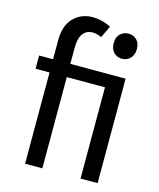

<svg xmlns="http://www.w3.org/2000/svg" viewBox="-123 -923 835 1010"><g transform="rotate(15 294.5 -418.5)"><path d="M111 0V-671Q111 -753 152.5 -795Q194 -837 256 -837Q279 -837 304.5 -831Q330 -825 356 -812L325 -747Q312 -753 299.5 -756Q287 -759 276 -759Q243 -759 224 -733.5Q205 -708 205 -657V0ZM413 0V-569H506V0ZM35 -497V-569H475V-497ZM460 -665Q433 -665 415 -683Q397 -701 397 -734Q397 -767 415.5 -784.5Q434 -802 460 -802Q487 -802 505 -784.5Q523 -767 523 -734Q523 -702 504.5 -683.5Q486 -665 460 -665Z"/></g></svg>

Font: Yaldevi Medium
Style: Regular
Weight: 500
Designer: Sol Matas, Rajitha Manaperi, Kosala Senevirathne
Foundry: Mooniak
Version: Version 1.100